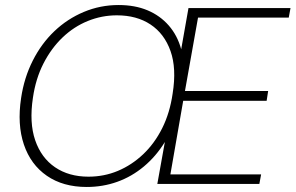

<svg xmlns="http://www.w3.org/2000/svg" viewBox="-20 -732 1176 764"><path d="M325 12Q231 12 166.5 -32.5Q102 -77 75 -157Q48 -237 64 -342Q76 -423 110.5 -491Q145 -559 196.5 -608Q248 -657 313.5 -684.5Q379 -712 452 -712Q517 -712 567 -691Q617 -670 651.5 -630.5Q686 -591 701 -536L730 -700H1136L1129 -662H768L716 -370H1047L1041 -331H709L658 -38H1019L1012 0H606L636 -167Q601 -110 552.5 -69.5Q504 -29 446.5 -8.5Q389 12 325 12ZM332 -29Q394 -29 449 -52Q504 -75 549.5 -118Q595 -161 625.5 -222Q656 -283 667 -360Q683 -460 658.5 -529Q634 -598 579 -634.5Q524 -671 445 -671Q385 -671 329.5 -648.5Q274 -626 229 -583Q184 -540 153 -479.5Q122 -419 111 -343Q96 -244 120 -174Q144 -104 199 -66.5Q254 -29 332 -29Z"/></svg>

Font: DM Sans 11pt ExtraLight
Style: Italic
Weight: 250
Italic angle: -10°
Version: Version 4.004;gftools[0.9.30]